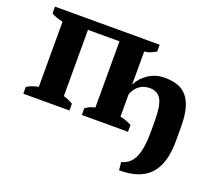

<svg xmlns="http://www.w3.org/2000/svg" viewBox="-120 -662 1161 1036"><g transform="rotate(20 461.0 -144.0)"><path d="M746 -105Q746 -191 726.5 -226.5Q707 -262 661 -262Q625 -262 600.5 -243Q576 -224 564 -191V-63Q598 -57 630 -39V0H365V-39Q375 -46 386.5 -52Q398 -58 420 -63V-443H239V-63Q259 -57 271 -51Q283 -45 294 -39V0H29V-39Q48 -50 64 -55.5Q80 -61 95 -63V-437Q74 -442 57 -448Q40 -454 29 -461V-500H630V-461Q617 -453 601 -446Q585 -439 564 -437V-247Q584 -288 625 -315Q666 -342 717 -342Q760 -342 792 -331Q824 -320 846 -294Q868 -268 879 -226Q890 -184 890 -122V-35Q889 90 832.5 151Q776 212 656 212L651 166Q705 152 725.5 100Q746 48 746 -35Z"/></g></svg>

Font: PT Serif
Style: Bold
Weight: 700
Designer: A.Korolkova, O.Umpeleva, V.Yefimov
Foundry: ParaType Ltd
Version: Version 1.000W OFL; ttfautohint (v1.6)